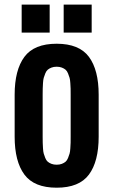

<svg xmlns="http://www.w3.org/2000/svg" viewBox="-20 -829 506 857"><path d="M76.7 -808.6H201.7V-683.6H76.7ZM264.2 -808.6H389.2V-683.6H264.2ZM45.4 -218.8V-406.2Q45.4 -516.6 88.9 -575.2Q132.3 -633.8 232.9 -633.8Q333.5 -633.8 377 -575.2Q420.4 -516.6 420.4 -406.2V-218.8Q420.4 -108.4 377 -49.8Q333.5 8.8 232.9 8.8Q132.3 8.8 88.9 -49.8Q45.4 -108.4 45.4 -218.8ZM170.4 -406.2V-218.8Q170.4 -200.7 170.7 -191.7Q170.9 -182.6 171.9 -167Q172.9 -151.4 175.3 -143.1Q177.7 -134.8 182.1 -123.8Q186.5 -112.8 193.1 -107.2Q199.7 -101.6 209.7 -97.7Q219.7 -93.8 232.9 -93.8Q246.1 -93.8 256.1 -97.7Q266.1 -101.6 272.7 -107.2Q279.3 -112.8 283.7 -123.8Q288.1 -134.8 290.5 -143.1Q293 -151.4 293.9 -167Q294.9 -182.6 295.2 -191.7Q295.4 -200.7 295.4 -218.8V-406.2Q295.4 -424.3 295.2 -433.3Q294.9 -442.4 293.9 -458Q293 -473.6 290.5 -481.9Q288.1 -490.2 283.7 -501.2Q279.3 -512.2 272.7 -517.8Q266.1 -523.4 256.1 -527.3Q246.1 -531.2 232.9 -531.2Q219.7 -531.2 209.7 -527.3Q199.7 -523.4 193.1 -517.8Q186.5 -512.2 182.1 -501.2Q177.7 -490.2 175.3 -481.9Q172.9 -473.6 171.9 -458Q170.9 -442.4 170.7 -433.3Q170.4 -424.3 170.4 -406.2Z"/></svg>

Font: Oswald
Style: Stencbab
Weight: 400
Designer: Mathieu Le Lay
Foundry: Mathieu Le Lay
Version: Version 1.000